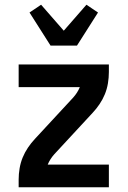

<svg xmlns="http://www.w3.org/2000/svg" viewBox="-20 -793 540 813"><path d="M59 0V-33Q59 -56 63 -80Q67 -104 76 -126Q85 -148 98.5 -168Q112 -188 128 -205L290 -380Q299 -390 306 -401Q313 -412 318 -424H59V-520H441V-488Q441 -464 437 -440Q433 -416 424 -394Q415 -372 401.5 -352Q388 -332 372 -315L210 -140Q201 -130 194 -119Q187 -108 182 -96H441V0ZM194 -600 105 -740 154 -773 250 -663 346 -773 395 -740 306 -600Z"/></svg>

Font: Iosevka Curly
Style: Bold
Weight: 700
Monospace: yes
Designer: Belleve Invis
Foundry: Belleve Invis
Version: Version 22.1.2; ttfautohint (v1.8.4)